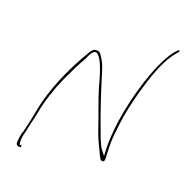

<svg xmlns="http://www.w3.org/2000/svg" viewBox="-134 -893 955 994"><g transform="rotate(20 344.0 -395.5)"><path d="M110 -280C98 -235 94 -198 83 -152L70 -97H69C63 -76 59 -49 60 -31C60 -28 68 -19 74 -19L83 -20H84C87 -20 86 -19 88 -26C88 -27 87 -31 84 -31H77L76 -32C72 -46 73 -72 81 -98L93 -152C98 -172 103 -192 107 -213C120 -287 145 -359 172 -421C195 -471 221 -525 245 -566C250 -575 256 -598 272 -611L277 -615H282C284 -615 291 -615 294 -611C310 -596 318 -579 327 -557C339 -527 350 -492 359 -455C381 -381 412 -306 436 -232C450 -192 470 -155 485 -122C490 -112 494 -105 497 -100H499V-99C500 -99 504 -97 509 -97C515 -97 516 -97 518 -106C519 -112 520 -119 519 -128H518V-130C517 -160 515 -198 518 -236C520 -259 523 -284 526 -309C533 -368 547 -428 565 -496C590 -584 624 -690 675 -749L687 -763C689 -770 688 -773 684 -772H683C683 -772 681 -771 679 -769L667 -756C640 -725 610 -665 589 -608C535 -462 502 -293 505 -169L507 -125L481 -158C479 -161 478 -165 476 -169H473L474 -172C465 -190 456 -212 447 -238C413 -328 380 -426 352 -519C343 -547 337 -569 325 -588C312 -608 305 -628 284 -626C266 -625 259 -616 247 -595C193 -504 142 -399 110 -280ZM80 -95H81ZM667 -756Z"/></g></svg>

Font: Stray Cat
Style: HlObl
Weight: 100
Version: Version 1.0